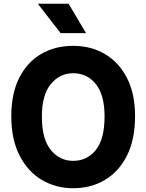

<svg xmlns="http://www.w3.org/2000/svg" viewBox="-20 -985 778 1020"><path d="M368 15Q277 15 202.5 -29Q128 -73 84 -158.5Q40 -244 40 -368Q40 -488 82.2 -571.5Q124.5 -655 198.5 -698.2Q272.5 -741.5 368.5 -741.5Q462.5 -741.5 536.8 -698.2Q611 -655 654.2 -571.5Q697.5 -488 697.5 -368Q697.5 -244 654.5 -158.5Q611.5 -73 537.2 -29Q463 15 368 15ZM368 -130.5Q442.5 -130.5 489 -188.2Q535.5 -246 535.5 -366.5Q535.5 -480.5 489.2 -538.2Q443 -596 368.5 -596Q297.5 -596 250 -538.2Q202.5 -480.5 202.5 -366.5Q202.5 -246 250 -188.2Q297.5 -130.5 368 -130.5ZM302 -809 181 -965H344.5L437 -809Z"/></svg>

Font: Spline Sans
Style: Bold
Weight: 700
Designer: Eben Sorkin, Mirko Velimirovic
Foundry: Sorkin Type
Version: Version 1.000; ttfautohint (v1.8.3)